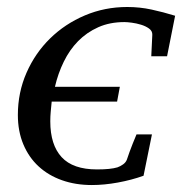

<svg xmlns="http://www.w3.org/2000/svg" viewBox="-20 -514 518 546"><path d="M455.1 -354H410.2L413.1 -415Q413.6 -425.8 403.8 -432.9Q394 -439.9 380.9 -443.8Q367.7 -447.8 354.5 -449.5Q341.3 -451.2 334 -451.2Q292 -451.2 259.3 -436.5Q226.6 -421.9 202.1 -397Q177.7 -372.1 161.4 -338.6Q145 -305.2 136.2 -267.1H320.8L313 -225.1H127Q125.5 -210.9 124.3 -197Q123 -183.1 123 -168.9Q123 -102.1 155.3 -67.1Q187.5 -32.2 255.9 -32.2Q275.9 -32.2 290 -33.7Q304.2 -35.2 314 -38.1Q322.3 -41 330.1 -46.6Q337.9 -52.2 340.8 -60.1Q344.2 -70.3 348.6 -82.5Q352.5 -92.8 357.4 -105.5Q362.3 -118.2 368.2 -131.8H412.1L388.2 -14.2Q354 -2 315.2 5.1Q276.4 12.2 241.2 12.2Q194.8 12.2 156.2 -1.5Q117.7 -15.1 89.8 -40.8Q62 -66.4 46.4 -103.5Q30.8 -140.6 30.8 -187Q30.8 -251 55.4 -307.1Q80.1 -363.3 122.6 -404.8Q165 -446.3 221.4 -470.2Q277.8 -494.1 341.8 -494.1Q377.4 -494.1 411.1 -486.8Q444.8 -479.5 478 -469.2Z"/></svg>

Font: Charis SIL
Style: Italic
Weight: 400
Italic angle: -11°
Foundry: SIL International
Version: Version 4.112